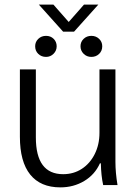

<svg xmlns="http://www.w3.org/2000/svg" viewBox="-20 -800 590 830"><path d="M66 -209V-500H135V-206Q135 -47 253 -47Q298 -47 333.5 -70Q369 -93 389.5 -134Q410 -175 410 -226V-500H479V-100Q479 -54 488 0H426Q417 -41 416 -94H412Q390 -45 344 -17.5Q298 10 241 10Q155 10 110.5 -45.5Q66 -101 66 -209ZM148 -780H211L277 -705L343 -780H405L300 -663H253ZM132 -600Q132 -619 145.5 -632Q159 -645 179 -645Q199 -645 212 -632Q225 -619 225 -600Q225 -581 211.5 -567.5Q198 -554 179 -554Q159 -554 145.5 -567Q132 -580 132 -600ZM328 -600Q328 -619 341.5 -632Q355 -645 375 -645Q395 -645 408.5 -632Q422 -619 422 -600Q422 -580 408.5 -567Q395 -554 375 -554Q355 -554 341.5 -567.5Q328 -581 328 -600Z"/></svg>

Font: Sarabun Light
Style: Regular
Weight: 300
Designer: Suppakit Chalermlarp | Katatrad Co.,Ltd.
Foundry: Cadson Demak Co.,Ltd.
Version: Version 1.000; ttfautohint (v1.6)